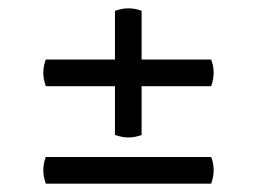

<svg xmlns="http://www.w3.org/2000/svg" viewBox="-20 -559 617 461"><path d="M90 -352Q84 -369 84 -384Q84 -401 90 -416H256V-533Q273 -539 288 -539Q305 -539 320 -533V-416H487Q493 -401 493 -384Q493 -369 487 -352H320V-235Q305 -229 288 -229Q273 -229 256 -235V-352ZM487 -182Q493 -167 493 -150Q493 -135 487 -118H90Q84 -135 84 -150Q84 -167 90 -182Z"/></svg>

Font: Arima Madurai ExtraBold
Style: Regular
Weight: 800
Designer: Joana Correia and Natanael Gama
Foundry: NDISCOVER
Version: Version 1.020